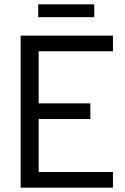

<svg xmlns="http://www.w3.org/2000/svg" viewBox="-20 -864 576 884"><path d="M75 0H500V-72H158V-316H396V-388H158V-628H500V-700H75ZM156 -785H414V-844H156Z"/></svg>

Font: Vanilla Cream Book
Style: Regular
Weight: 400
Designer: Jeremy Tribby, Jinavaṁso
Foundry: Tribby Type
Version: Version 1.422;Glyphs 3.1.2 (3151)